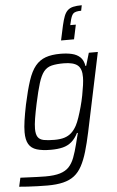

<svg xmlns="http://www.w3.org/2000/svg" viewBox="-83 -817 646 1061"><g transform="rotate(-5 240.0 -287.0)"><path d="M137 201Q111 201 82 200Q53 199 26.5 197.5Q0 196 -20 194L-9 145Q13 146 37 147Q61 148 85 149Q109 150 130 150Q180 150 211 140.5Q242 131 260.5 111.5Q279 92 291 60.5Q303 29 314 -15Q317 -28 321.5 -45Q326 -62 329 -74H324Q309 -44 288 -26Q267 -8 239 -1Q211 6 173 6Q125 6 94.5 -3.5Q64 -13 50 -37Q36 -61 36 -103Q36 -131 41.5 -168.5Q47 -206 57 -255Q74 -334 91 -385.5Q108 -437 131.5 -465.5Q155 -494 188.5 -506Q222 -518 270 -518Q306 -518 334 -511.5Q362 -505 380 -488Q398 -471 403 -439H407L428 -510H478L386 -73Q373 -12 359.5 33.5Q346 79 328.5 111.5Q311 144 286 163.5Q261 183 224.5 192Q188 201 137 201ZM197 -47Q230 -47 252.5 -54Q275 -61 291.5 -76Q308 -91 321 -115Q330 -132 339 -158.5Q348 -185 356.5 -216Q365 -247 371 -278Q377 -309 380.5 -335Q384 -361 384 -377Q385 -425 361.5 -444.5Q338 -464 284 -464Q244 -464 217.5 -457.5Q191 -451 174 -430Q157 -409 144 -367Q131 -325 116 -255Q106 -208 100.5 -174Q95 -140 95 -117Q95 -87 105 -71.5Q115 -56 138 -51.5Q161 -47 197 -47ZM281 -591 299 -674Q306 -704 313.5 -723.5Q321 -743 333 -754.5Q345 -766 364 -770.5Q383 -775 412 -775L406 -745Q372 -745 361 -733Q350 -721 343 -687L339 -671H370L353 -591Z"/></g></svg>

Font: Saira SemiCondensed Light
Style: Italic
Weight: 300
Width: 4
Italic angle: -12°
Designer: Hector Gatti with collaboration of the Omnibus-Type team
Foundry: Omnibus-Type
Version: Version 1.101